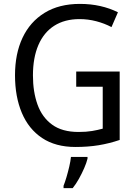

<svg xmlns="http://www.w3.org/2000/svg" viewBox="-20 -744 701 985"><path d="M371 -377H594V-26Q541 -8 486.5 1Q432 10 367 10Q265 10 196 -36Q127 -82 92 -165Q57 -248 57 -358Q57 -468 95.5 -550Q134 -632 208.5 -678Q283 -724 390 -724Q445 -724 494 -713Q543 -702 585 -681L552 -605Q516 -624 474 -635Q432 -646 388 -646Q312 -646 258.5 -612Q205 -578 177 -513Q149 -448 149 -357Q149 -273 172.5 -207.5Q196 -142 247.5 -104.5Q299 -67 383 -67Q423 -67 452.5 -72Q482 -77 507 -84V-299H371ZM429 70Q424 91 412 118.5Q400 146 385 173Q370 200 353 221H306V209Q313 192 321 165Q329 138 335.5 110Q342 82 344 61H429Z"/></svg>

Font: Noto Sans Arabic SemiCondensed
Style: Regular
Weight: 400
Width: 4
Designer: Monotype Design Team, Nadine Chahine, Nizar Qandah and Khaled Hosny
Foundry: Monotype Imaging Inc.
Version: Version 2.012